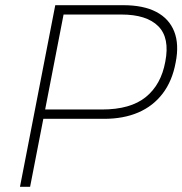

<svg xmlns="http://www.w3.org/2000/svg" viewBox="-20 -720 703 740"><path d="M57 0 193 -700H455Q533 -700 582.5 -674Q632 -648 651.5 -598.5Q671 -549 657 -479Q644 -408 607 -359.5Q570 -311 513 -286.5Q456 -262 381 -262H147L96 0ZM154 -298H373Q483 -298 542 -346Q601 -394 617 -482Q635 -574 590 -619Q545 -664 448 -664H225Z"/></svg>

Font: REM Medium Thin
Style: Italic
Weight: 250
Italic angle: -11°
Version: Version 1.005;gftools[0.9.28]